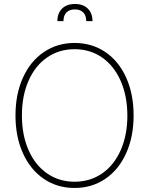

<svg xmlns="http://www.w3.org/2000/svg" viewBox="-20 -932 748 962"><path d="M353.5 9.8Q266.6 9.8 199.5 -35.9Q132.3 -81.5 95 -164.1Q57.6 -246.6 57.6 -353.5Q57.6 -460.4 95 -543Q132.3 -625.5 199.7 -671.1Q267.1 -716.8 353.5 -716.8Q440.4 -716.8 507.6 -671.4Q574.7 -626 612.1 -543.5Q649.4 -460.9 649.4 -353.5Q649.4 -246.6 612.1 -164.1Q574.7 -81.5 507.6 -35.9Q440.4 9.8 353.5 9.8ZM353.5 -685.5Q276.4 -685.5 216.6 -644.5Q156.7 -603.5 123.3 -528.1Q89.8 -452.6 89.8 -353.5Q89.8 -255.4 123 -179.9Q156.2 -104.5 216.1 -63Q275.9 -21.5 353.5 -21.5Q431.2 -21.5 491.2 -62.7Q551.3 -104 584.7 -179.4Q618.2 -254.9 618.2 -353.5Q617.7 -452.1 584.2 -527.6Q550.8 -603 491 -644.3Q431.2 -685.5 353.5 -685.5ZM355.5 -912.1Q396.5 -912.1 419.9 -888.9Q443.4 -865.7 443.4 -826.2H412.1Q412.1 -853.5 397.5 -869.1Q382.8 -884.8 355.5 -884.8Q327.1 -884.8 312.5 -869.1Q297.9 -853.5 297.9 -826.2H267.6Q267.6 -865.7 291 -888.9Q314.5 -912.1 355.5 -912.1Z"/></svg>

Font: Pretendard Thin
Style: Regular
Weight: 100
Designer: Base glyphs from Inter by Rasmus Andersson; Hangeul glyphs from Noto Sans CJK(Source Han Sans) by Jang Soo-young and Kan
Foundry: Kil Hyung-jin
Version: Version 1.309